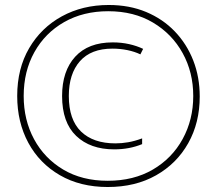

<svg xmlns="http://www.w3.org/2000/svg" viewBox="-20 -742 870 770"><path d="M412 8Q302 8 220 -39.5Q138 -87 93.5 -169.5Q49 -252 49 -357Q49 -467 97 -549Q145 -631 228 -676.5Q311 -722 416 -722Q499 -722 566 -694Q633 -666 681 -616Q729 -566 755 -499.5Q781 -433 781 -355Q781 -250 735 -168Q689 -86 606 -39Q523 8 412 8ZM412 -17Q516 -17 593 -62Q670 -107 712.5 -184.5Q755 -262 755 -357Q755 -452 712.5 -529Q670 -606 593.5 -651.5Q517 -697 414 -697Q314 -697 237.5 -653.5Q161 -610 118 -533Q75 -456 75 -357Q75 -261 116.5 -184Q158 -107 233.5 -62Q309 -17 412 -17ZM438 -143Q342 -143 285.5 -197Q229 -251 229 -357Q229 -457 281.5 -514.5Q334 -572 432 -572Q467 -572 498 -565Q529 -558 554 -546L543 -524Q520 -535 491 -541Q462 -547 431 -547Q345 -547 300.5 -496.5Q256 -446 256 -357Q256 -262 305 -214.5Q354 -167 443 -167Q468 -167 494 -171.5Q520 -176 550 -187V-164Q499 -143 438 -143Z"/></svg>

Font: Noto Sans Thai ExtCond Thin
Style: Regular
Weight: 100
Width: 2
Designer: Monotype Design Team
Foundry: Monotype Imaging Inc.
Version: Version 2.002; ttfautohint (v1.8.4.7-5d5b)